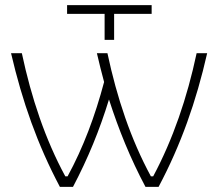

<svg xmlns="http://www.w3.org/2000/svg" viewBox="-20 -727 856 747"><path d="M387 -572H424V-673H570V-707H241V-673H387ZM786 -520H745C708 -346 653 -185 576 -41H567C489 -185 435 -346 398 -520H357C366 -482 375 -444 385 -408C350 -276 304 -153 243 -41H234C156 -185 102 -346 65 -520H23C67 -331 126 -164 213 0H264C322 -110 368 -222 404 -340C442 -222 487 -111 546 0H597C684 -164 743 -331 786 -520Z"/></svg>

Font: Fixel Display ExtraLight
Style: Regular
Weight: 200
Designer: AlfaBravo + MacPaw
Foundry: Kyrylo Tkachov, Marchela Mozhyna, Serhii Makarenko, Maria Weinstein, Zakhar Kryvoshyya
Version: Version 1.211